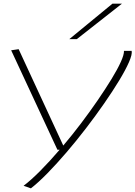

<svg xmlns="http://www.w3.org/2000/svg" viewBox="-20 -810 741 1050"><path d="M658 -532H700Q704 -513 685.5 -470.5Q667 -428 631.5 -369.5Q596 -311 549.5 -244Q503 -177 450 -108Q397 -39 343 24Q289 87 239 138Q189 189 149 220L109 206Q150 175 201 123.5Q252 72 306 9H294L41 -535L82 -541L326 -14Q376 -73 424 -136.5Q472 -200 514.5 -262Q557 -324 590 -378Q623 -432 641 -472Q659 -512 658 -532ZM359 -596 595 -790H647L400 -596Z"/></svg>

Font: Georama ExtraExtended ExtraLight
Style: Italic
Weight: 200
Width: 8
Italic angle: -9°
Designer: Jean-Baptiste Levee
Foundry: Production Type
Version: Version 1.000